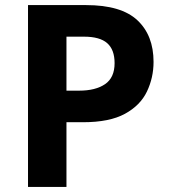

<svg xmlns="http://www.w3.org/2000/svg" viewBox="-20 -734 668 754"><path d="M318 -714Q456 -714 519.5 -654.5Q583 -595 583 -491Q583 -429 557 -374.5Q531 -320 470.5 -287Q410 -254 306 -254H241V0H90V-714ZM310 -590H241V-378H291Q355 -378 392.5 -403.5Q430 -429 430 -486Q430 -539 401 -564.5Q372 -590 310 -590Z"/></svg>

Font: Noto Sans Tangsa
Style: Bold
Weight: 700
Version: Version 1.504